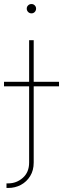

<svg xmlns="http://www.w3.org/2000/svg" viewBox="-68 -720 311 944"><path d="M75.2 -522.5H97.7V79.1Q97.7 117.7 80.3 145.8Q63 173.8 34.7 189Q6.3 204.1 -27.3 204.1H-36.1V181.6H-27.3Q13.2 181.6 44.2 154.3Q75.2 127 75.2 79.1ZM-48.3 -295.4V-317.9H222.2V-295.4ZM86.9 -654.3Q77.1 -654.3 70.3 -661.1Q63.5 -668 63.5 -677.7Q63.5 -687 70.3 -693.6Q77.1 -700.2 86.9 -700.2Q96.2 -700.2 102.8 -693.6Q109.4 -687 109.4 -677.7Q109.4 -668 102.8 -661.1Q96.2 -654.3 86.9 -654.3Z"/></svg>

Font: Inter 28pt Thin
Style: Regular
Weight: 250
Designer: Rasmus Andersson
Foundry: rsms
Version: Version 4.001;git-66647c0bb